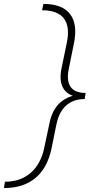

<svg xmlns="http://www.w3.org/2000/svg" viewBox="-78 -731 468 973"><path d="M-58 222 -53 190Q26 190 77.5 145Q129 100 146 19L173 -108Q187 -176 228 -212Q269 -248 335 -253L334 -237Q270 -242 245 -280Q220 -318 234 -386L260 -511Q278 -594 246.5 -636.5Q215 -679 135 -679L142 -711Q239 -711 278 -658.5Q317 -606 296 -508L271 -384Q258 -324 279 -292Q300 -260 356 -260L351 -229Q294 -229 257.5 -196.5Q221 -164 208 -101L183 22Q162 121 101 171.5Q40 222 -58 222Z"/></svg>

Font: Ysabeau Office ExtraLight
Style: Italic
Weight: 250
Italic angle: -12°
Designer: Christian Thalmann (Catharsis Fonts)
Version: Version 2.001;gftools[0.9.30]; featfreeze: tnum,lnum,ss02